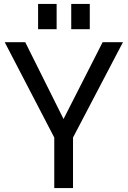

<svg xmlns="http://www.w3.org/2000/svg" viewBox="-20 -953 647 973"><path d="M255 0H350V-256L603 -739H500L302 -350L108 -739H4L255 -256ZM173 -805H267V-933H173ZM341 -805H435V-933H341Z"/></svg>

Font: Involve Medium
Style: Regular
Weight: 500
Designer: Stefan Peev
Foundry: Context Ltd.
Version: Version 1.001